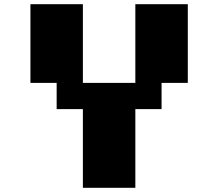

<svg xmlns="http://www.w3.org/2000/svg" viewBox="-20 -895 1040 915"><path d="M125 -875H375V-500H625V-875H875V-500H750V-375H625V0H375V-375H250V-500H125Z"/></svg>

Font: Dogica
Style: Bold
Weight: 700
Monospace: yes
Designer: Roberto Mocci
Version: Version 001.000